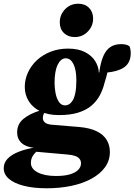

<svg xmlns="http://www.w3.org/2000/svg" viewBox="-67 -779 722 1031"><path d="M184 232Q112 232 60 218.5Q8 205 -19.5 181Q-47 157 -47 124Q-47 95 -26 73Q-5 51 34.5 35.5Q74 20 128 12L143 24Q124 37 111.5 54.5Q99 72 99 96Q99 128 136 147Q173 166 234 166Q278 166 307.5 157.5Q337 149 352.5 133.5Q368 118 368 98Q368 84 360 74Q352 64 336.5 58.5Q321 53 298 51L140 37Q134 37 128 36Q122 35 116 34L119 15Q73 11 49 -11Q25 -33 25 -68Q25 -112 58 -140Q91 -168 150 -186L155 -210L188 -196Q173 -179 168 -168Q163 -157 163 -145Q163 -131 174.5 -121Q186 -111 214 -109L359 -97Q416 -92 452.5 -74Q489 -56 506 -27.5Q523 1 523 37Q523 83 497 119Q471 155 424.5 180.5Q378 206 316.5 219Q255 232 184 232ZM249 -161Q191 -161 150 -181Q109 -201 87.5 -235.5Q66 -270 66 -312Q66 -353 83.5 -390.5Q101 -428 132 -456.5Q163 -485 205.5 -501.5Q248 -518 298 -518Q353 -518 389 -499.5Q425 -481 443.5 -452Q462 -423 464 -389L466 -390Q473 -444 488 -478Q503 -512 526.5 -527Q550 -542 583 -542Q599 -542 610 -539Q621 -536 628 -531Q631 -525 633 -515Q635 -505 635 -494Q635 -445 603 -420Q571 -395 496 -388L520 -432Q516 -414 512 -398Q508 -382 504 -367Q500 -352 494 -333Q485 -296 467.5 -264.5Q450 -233 422 -210Q394 -187 352 -174Q310 -161 249 -161ZM284 -213Q293 -213 303.5 -219Q314 -225 323 -239Q332 -253 337.5 -280Q343 -307 343 -348Q343 -404 327.5 -435Q312 -466 286 -466Q272 -466 261 -456.5Q250 -447 242 -430Q234 -413 230 -388.5Q226 -364 226 -334Q226 -306 231.5 -278Q237 -250 249.5 -231.5Q262 -213 284 -213ZM334 -580Q299 -580 276.5 -601.5Q254 -623 254 -659Q254 -700 282.5 -729.5Q311 -759 353 -759Q389 -759 411 -737Q433 -715 433 -679Q433 -639 404.5 -609.5Q376 -580 334 -580Z"/></svg>

Font: Source Serif 4 Black
Style: Italic
Weight: 900
Italic angle: -12°
Designer: Frank Grießhammer
Foundry: Adobe Systems Incorporated
Version: Version 4.004;hotconv 1.0.116;makeotfexe 2.5.65601